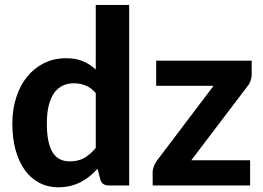

<svg xmlns="http://www.w3.org/2000/svg" viewBox="-20 -766 1088 793"><path d="M375.5 -381.5Q356 -404 333.2 -413Q310.5 -422 285 -422Q260 -422 239.5 -412.5Q219 -403 204.2 -382.8Q189.5 -362.5 181.5 -331Q173.5 -299.5 173.5 -256Q173.5 -213 180 -183Q186.5 -153 198.8 -134.5Q211 -116 228.5 -107.8Q246 -99.5 267.5 -99.5Q304 -99.5 328.8 -114Q353.5 -128.5 375.5 -155ZM513.5 -745.5V0H428.5Q402 0 394.5 -24L383 -69Q367.5 -52 350.2 -38Q333 -24 313 -13.8Q293 -3.5 270 2Q247 7.5 220 7.5Q178.5 7.5 144 -10Q109.5 -27.5 84.2 -61.2Q59 -95 45 -144Q31 -193 31 -256Q31 -313.5 46.8 -363Q62.5 -412.5 91.5 -448.5Q120.5 -484.5 161.5 -505Q202.5 -525.5 252.5 -525.5Q294.5 -525.5 323.2 -513Q352 -500.5 375.5 -479V-745.5ZM1019.5 -459.5Q1019.5 -445 1014.5 -431.2Q1009.5 -417.5 1001.5 -409L770 -104H1013V0H610.5V-57Q610.5 -65.5 615.2 -78.5Q620 -91.5 628.5 -103L862 -411.5H625V-515.5H1019.5Z"/></svg>

Font: Lato 2
Style: Regular
Weight: 800
Designer: Lukasz Dziedzic with Adam Twardoch and Botio Nikoltchev
Foundry: tyPoland Lukasz Dziedzic
Version: Version 2.015; 2015-08-06; http://www.latofonts.com/